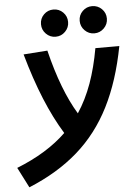

<svg xmlns="http://www.w3.org/2000/svg" viewBox="-120 -803 770 1081"><g transform="rotate(-5 264.5 -262.5)"><path d="M1.5 230.5 -57.1 115.7Q116.7 46.9 223.6 -57.1Q168.5 -146 121.3 -260.5Q74.2 -375 34.2 -517.6L169.4 -527.3Q225.1 -299.3 309.6 -160.6Q357.4 -232.9 389.2 -321.3Q420.9 -409.7 439.9 -517.6H575.2Q538.1 -322.8 465.8 -179.9Q393.6 -37.1 279.5 63Q165.5 163.1 1.5 230.5ZM441.9 -601.1Q410.2 -601.1 387.7 -623.8Q365.2 -646.5 365.2 -678.2Q365.2 -710.4 387.7 -732.7Q410.2 -754.9 441.9 -754.9Q473.6 -754.9 496.3 -732.7Q519 -710.4 519 -678.2Q519 -646.5 496.3 -623.8Q473.6 -601.1 441.9 -601.1ZM223.1 -601.1Q191.4 -601.1 168.9 -623.8Q146.5 -646.5 146.5 -678.2Q146.5 -710.4 168.9 -732.7Q191.4 -754.9 223.1 -754.9Q254.9 -754.9 277.3 -732.7Q299.8 -710.4 299.8 -678.2Q299.8 -646.5 277.3 -623.8Q254.9 -601.1 223.1 -601.1Z"/></g></svg>

Font: Cascadia Mono
Style: Bold Italic
Weight: 700
Italic angle: -10°
Monospace: yes
Designer: Aaron Bell
Foundry: Saja Typeworks
Version: Version 2404.023; ttfautohint (v1.8.4)